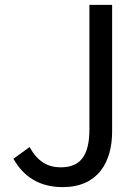

<svg xmlns="http://www.w3.org/2000/svg" viewBox="-20 -753 575 786"><path d="M237 13C380 13 439 -88 439 -215V-733H346V-224C346 -113 307 -68 228 -68C175 -68 134 -92 101 -151L35 -103C78 -27 144 13 237 13Z"/></svg>

Font: Noto Sans CJK JP
Style: Regular
Weight: 400
Designer: Ryoko NISHIZUKA 西塚涼子 (kana, bopomofo & ideographs); Paul D. Hunt (Latin, Greek & Cyrillic); Sandoll Communications 산돌커뮤니
Foundry: Adobe
Version: Version 2.004;hotconv 1.0.118;makeotfexe 2.5.65603